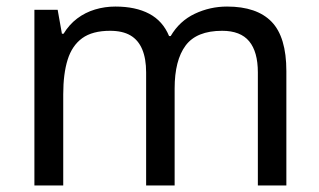

<svg xmlns="http://www.w3.org/2000/svg" viewBox="-20 -566 975 586"><path d="M673 -546Q764 -546 809 -499.5Q854 -453 854 -349V0H767V-345Q767 -408 740.5 -440Q714 -472 658 -472Q580 -472 546.5 -427Q513 -382 513 -296V0H426V-345Q426 -387 414 -415.5Q402 -444 378 -458Q354 -472 316 -472Q262 -472 231 -449.5Q200 -427 186.5 -384Q173 -341 173 -278V0H85V-536H156L169 -463H174Q191 -491 215.5 -509.5Q240 -528 270 -537Q300 -546 332 -546Q394 -546 435.5 -524Q477 -502 496 -456H501Q528 -502 574.5 -524Q621 -546 673 -546Z"/></svg>

Font: Noto Sans Thai
Style: Regular
Weight: 400
Designer: Monotype Design Team
Foundry: Monotype Imaging Inc.
Version: Version 2.001